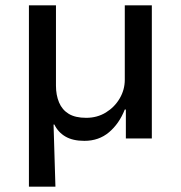

<svg xmlns="http://www.w3.org/2000/svg" viewBox="-20 -517 677 717"><path d="M88 180V-497H189V-197Q189 -162 200.5 -134.5Q212 -107 236.5 -92Q261 -77 302 -77Q343 -77 375.5 -97Q408 -117 427 -149.5Q446 -182 446 -219V-497H547V0H450V-108H446Q425 -55 387 -23Q349 9 295 9Q252 9 224.5 -7Q197 -23 183 -52H180L187 180Z"/></svg>

Font: Nunito Sans 7pt Medium
Style: Regular
Weight: 500
Designer: Vernon Adams
Foundry: Vernon Adams
Version: Version 3.101;gftools[0.9.27]